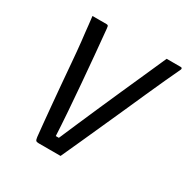

<svg xmlns="http://www.w3.org/2000/svg" viewBox="-160 -840 961 984"><g transform="rotate(30 320.5 -348.5)"><path d="M192 -700Q197 -700 200 -698.5Q203 -697 204 -693Q205 -689 206 -680Q213 -607 220 -530.5Q227 -454 233.5 -375Q240 -296 246 -215.5Q252 -135 256 -52L237 -73H291L264 -52Q292 -118 320.5 -183Q349 -248 377 -312.5Q405 -377 434 -441.5Q463 -506 491.5 -570.5Q520 -635 549 -700Q570 -700 591 -700Q612 -700 632 -700Q636 -700 638 -698.5Q640 -697 640.5 -694Q641 -691 639 -687Q621 -649 597.5 -598Q574 -547 548 -488.5Q522 -430 493.5 -366Q465 -302 436 -238Q407 -174 379.5 -112.5Q352 -51 327 3Q291 3 257.5 3Q224 3 198 3Q186 3 181.5 -1Q177 -5 175 -21Q172 -50 167.5 -95.5Q163 -141 158 -197Q153 -253 147.5 -315Q142 -377 137 -439.5Q132 -502 126 -558Q123 -582 120.5 -605.5Q118 -629 115.5 -652.5Q113 -676 110 -700Q132 -700 152.5 -700Q173 -700 192 -700Z"/></g></svg>

Font: RecMonoLinear Nerd Font Mono
Style: Italic
Weight: 400
Italic angle: -10°
Monospace: yes
Version: Version 1.085; ttfautohint (v1.8.4.7-5d5b);Nerd Fonts 3.2.1